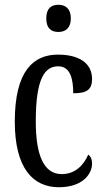

<svg xmlns="http://www.w3.org/2000/svg" viewBox="-20 -775 437 805"><path d="M225 -641C253 -641 277 -656 277 -698C277 -740 253 -755 225 -755C195 -755 174 -740 174 -698C174 -656 195 -641 225 -641ZM227 10C328 10 366 -47 366 -89C366 -108 360 -119 350 -127C332 -84 296 -45 239 -45C164 -45 130 -123 130 -266C130 -445 167 -497 224 -497C274 -497 287 -446 287 -384C343 -384 366 -398 366 -444C366 -509 313 -546 223 -546C121 -546 42 -479 42 -265C42 -70 118 10 227 10Z"/></svg>

Font: Noto Serif Lao ExtCond
Style: Regular
Weight: 400
Width: 2
Designer: Monotype Design Team
Foundry: Monotype Imaging Inc.
Version: Version 2.004